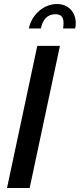

<svg xmlns="http://www.w3.org/2000/svg" viewBox="-20 -938 398 958"><path d="M264 -918C199 -918 138 -866 124 -796H184C193 -840 216 -867 256 -867C285 -867 297 -853 297 -823C297 -814 296 -806 295 -796H355C357 -805 358 -814 358 -823C358 -876 322 -918 264 -918ZM166 -709 15 0H128L279 -709Z"/></svg>

Font: FIGSv2-sans-serif SmBold Italic
Style: Regular
Weight: 600
Italic angle: -12°
Designer: Matt McInerney, Pablo Impallari, Rodrigo Fuenzalida
Foundry: Matt McInerney, Pablo Impallari, Rodrigo Fuenzalida
Version: Version 4.020;hotconv 1.0.109;makeotfexe 2.5.65596